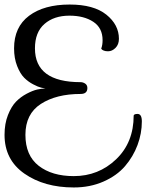

<svg xmlns="http://www.w3.org/2000/svg" viewBox="-59 -770 645 846"><path d="M530 -261Q532 -268 547 -268Q566 -268 566 -235Q566 -182 547 -131Q528 -80 492 -38Q456 4 397 30Q338 56 266 56Q136 56 48.5 -5Q-39 -66 -39 -176Q-39 -225 -24 -263Q-9 -301 11.5 -322Q32 -343 58.5 -357Q85 -371 105 -375.5Q125 -380 141 -380Q134 -381 121.5 -384Q109 -387 87 -398.5Q65 -410 47.5 -427.5Q30 -445 16.5 -479Q3 -513 3 -557Q3 -651 69 -700.5Q135 -750 248 -750Q354 -750 409.5 -705.5Q465 -661 465 -599Q465 -574 450 -559Q435 -544 417 -544Q406 -544 398.5 -547Q391 -550 389 -553L387 -556Q393 -571 393 -593Q393 -647 352 -674Q311 -701 247 -701Q179 -701 137 -664.5Q95 -628 95 -557Q95 -408 296 -408Q307 -408 316.5 -401.5Q326 -395 326 -382Q326 -356 296 -356Q189 -356 121 -312Q53 -268 53 -176Q53 -85 111.5 -39.5Q170 6 266 6Q375 6 452.5 -68Q530 -142 530 -261Z"/></svg>

Font: Sofia
Style: Regular
Weight: 400
Designer: Paula Nazal and Daniel Hernndez
Foundry: Paula Nazal, Daniel Hernndez
Version: Version 1.001